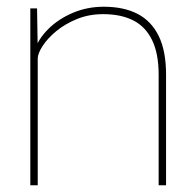

<svg xmlns="http://www.w3.org/2000/svg" viewBox="-20 -550 581 570"><path d="M70 -525H90L92 -404L83 -401Q94 -435 124 -464.5Q154 -494 196.5 -512Q239 -530 288 -530Q347 -530 388 -509Q429 -488 451 -443.5Q473 -399 473 -328V0H451V-328Q451 -391 431.5 -431Q412 -471 375.5 -489.5Q339 -508 286 -508Q244 -508 208.5 -493.5Q173 -479 147 -457.5Q121 -436 106.5 -413.5Q92 -391 92 -376V0H81Q79 0 76.5 0Q74 0 70 0Z"/></svg>

Font: Mach Thin
Style: Regular
Weight: 250
Version: Version 1.002